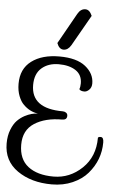

<svg xmlns="http://www.w3.org/2000/svg" viewBox="-108 -1106 743 1208"><g transform="rotate(5 263.5 -502.0)"><path d="M547 -268Q566 -268 566 -235Q566 -124 492 -38Q456 4 397 30Q338 56 266 56Q136 56 48.5 -5Q-39 -66 -39 -176Q-39 -225 -24 -263Q-9 -301 11.5 -322Q32 -343 58 -357Q102 -380 141 -380Q87 -388 48 -428Q30 -445 16.5 -479Q3 -513 3 -557Q3 -651 69 -700.5Q135 -750 244.5 -750Q354 -750 409.5 -705.5Q465 -661 465 -599Q465 -574 450 -559Q435 -544 420 -544Q395 -544 387 -556Q393 -571 393 -593Q393 -647 352 -674Q311 -701 245 -701Q179 -701 137 -664.5Q95 -628 95 -557Q95 -408 296 -408Q307 -408 316.5 -401.5Q326 -395 326 -382Q326 -356 296 -356Q189 -356 121 -312Q53 -268 53 -176.5Q53 -85 111.5 -39.5Q170 6 272.5 6Q375 6 452.5 -68Q530 -142 530 -261Q532 -268 547 -268ZM266 -795Q252 -795 241.5 -804.5Q231 -814 224 -833L333 -1027Q352 -1060 381 -1060Q395 -1060 405.5 -1050.5Q416 -1041 424 -1022L313 -827Q294 -795 266 -795Z"/></g></svg>

Font: Sofia
Style: Regular
Weight: 400
Designer: Paula Nazal and Daniel Hernndez
Foundry: Paula Nazal, Daniel Hernndez
Version: Version 1.001